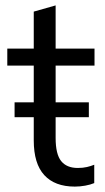

<svg xmlns="http://www.w3.org/2000/svg" viewBox="-20 -682 390 711"><path d="M257 9Q183 9 144 -33.5Q105 -76 105 -162V-439H7V-502H105V-639L186 -662V-502H330V-439H186V-171Q186 -111 206.5 -85.5Q227 -60 268 -60Q287 -60 302 -63.5Q317 -67 329 -72V-4Q315 2 295.5 5.5Q276 9 257 9ZM34 -248V-303H309V-248Z"/></svg>

Font: Mulish ExtraLight
Style: Regular
Weight: 400
Version: Version 3.603